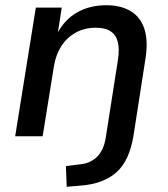

<svg xmlns="http://www.w3.org/2000/svg" viewBox="-20 -521 644 734"><path d="M235 193 232 114 279 108Q323 105 349.5 80Q376 55 384 7L431 -293Q437 -333 430.5 -360Q424 -387 403.5 -401Q383 -415 346 -415Q303 -415 269 -396Q235 -377 214 -344Q193 -311 186 -267L143 0H38L117 -492H216L200 -388L196 -387Q224 -444 273 -472.5Q322 -501 386 -501Q442 -501 479.5 -478.5Q517 -456 532 -410.5Q547 -365 536 -296L490 0Q482 46 466.5 80Q451 114 426.5 136.5Q402 159 366 172.5Q330 186 283 189Z"/></svg>

Font: Nunito Sans 10pt SemiBold
Style: Italic
Weight: 600
Italic angle: -9°
Designer: Vernon Adams
Foundry: Vernon Adams
Version: Version 3.101;gftools[0.9.27]